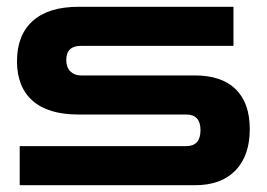

<svg xmlns="http://www.w3.org/2000/svg" viewBox="-20 -540 785 565"><path d="M38 5V-110H528Q570 -110 570 -157Q570 -203 528 -203H211Q122 -203 76 -243.5Q30 -284 30 -360Q30 -437 76.5 -478.5Q123 -520 211 -520H667V-405H218Q175 -405 175 -363Q175 -342 187 -330Q199 -318 218 -318H554Q632 -318 673.5 -277.5Q715 -237 715 -160Q715 -82 673 -38.5Q631 5 554 5Z"/></svg>

Font: Zen Dots
Style: Regular
Weight: 400
Designer: Yoshimichi Ohira
Foundry: A-1 Corp ZenFonts
Version: Version 1.000; ttfautohint (v1.8.3)